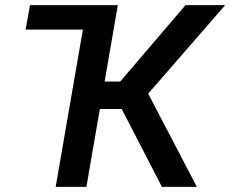

<svg xmlns="http://www.w3.org/2000/svg" viewBox="-20 -731 901 751"><path d="M613.3 0H750L559.6 -364.7L860.8 -710.9H705.6L450.2 -412.1H389.2L440.9 -710.9H97.2L80.1 -615.2H304.2L197.8 0H317.9L370.6 -304.7H456.1Z"/></svg>

Font: Roboto Medium
Style: Italic
Weight: 500
Italic angle: -12°
Designer: Google
Version: Version 2.137; 2017